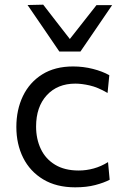

<svg xmlns="http://www.w3.org/2000/svg" viewBox="-20 -792 534 822"><path d="M302 10Q221.5 10 165 -24Q108.5 -58 79.2 -116.5Q50 -175 50 -248.5Q50 -322 78.2 -380.8Q106.5 -439.5 160.8 -473.5Q215 -507.5 293 -507.5Q336.5 -507.5 377.8 -497Q419 -486.5 448 -470L440.5 -394Q398.5 -418.5 364 -426.2Q329.5 -434 302.5 -434Q226 -434 180.2 -384.2Q134.5 -334.5 134.5 -250Q134.5 -197 154.8 -154.2Q175 -111.5 215.8 -86.8Q256.5 -62 317 -62Q349.5 -62 381.2 -70.8Q413 -79.5 442.5 -98L449.5 -22.5Q425 -9.5 387.8 0.2Q350.5 10 302 10ZM234 -571.5Q200 -621.5 166 -671.2Q132 -721 98 -770.5L165 -772Q193.5 -735 221.8 -698.5Q250 -662 279 -625Q308 -661.5 336 -697.5Q364 -733.5 393 -770H460Q426.5 -720.5 392.5 -671Q358.5 -621.5 324.5 -571.5Z"/></svg>

Font: Heraclito
Style: Regular
Weight: 400
Designer: Kostas Bartsokas (font) & Cristiano Sobral (main changes)
Foundry: Kostas Bartsokas (font) & Cristiano Sobral (main changes)
Version: Version 1.00;July 8, 2020;FontCreator 13.0.0.2655 64-bit